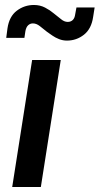

<svg xmlns="http://www.w3.org/2000/svg" viewBox="-20 -751 400 771"><path d="M29 0 109 -510H224L144 0ZM249 -588Q232 -588 217 -594Q202 -600 190.5 -608Q179 -616 169 -623Q153 -636 139.5 -646.5Q126 -657 112 -657Q101 -657 93 -649.5Q85 -642 82 -626L78 -599H5L10 -637Q17 -685 47.5 -708Q78 -731 116 -731Q141 -731 161 -720.5Q181 -710 195 -698Q211 -686 224.5 -674.5Q238 -663 252 -663Q264 -663 272 -670.5Q280 -678 282 -694L287 -721H360L354 -683Q347 -635 317 -611.5Q287 -588 249 -588Z"/></svg>

Font: MuseoModerno Medium
Style: Italic
Weight: 500
Italic angle: -9°
Designer: Pablo Cosgaya, Héctor Gatti, Marcela Romero, and the Authors of The MuseoModerno Project.
Foundry: Omnibus-Type Team
Version: Version 1.003